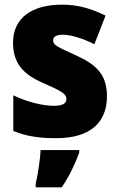

<svg xmlns="http://www.w3.org/2000/svg" viewBox="-20 -583 513 824"><path d="M439 -170C439 -263 393 -306 307 -345C223 -383 208 -390 208 -410C208 -426 223 -434 250 -434C285 -434 339 -417 385 -393L433 -516C370 -547 313 -563 246 -563C117 -563 36 -506 36 -400C36 -314 77 -266 160 -229C247 -191 265 -180 265 -158C265 -138 248 -129 210 -129C165 -129 96 -145 37 -174V-21C96 3 151 10 221 10C371 10 439 -60 439 -170ZM320 72V61H154C153 100 142 168 133 207V221H245C279 170 300 126 320 72Z"/></svg>

Font: Noto Sans Khmer SemiCondensed Black
Style: Regular
Weight: 900
Width: 4
Designer: Danh Hong and the Monotype Design Team
Foundry: Monotype Imaging Inc.
Version: Version 2.004